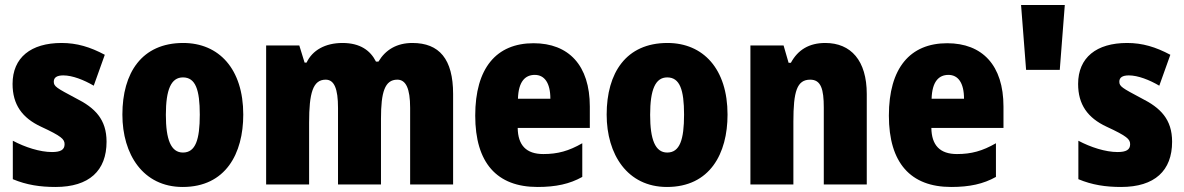

<svg xmlns="http://www.w3.org/2000/svg" viewBox="-20 -734 4712 764"><path d="M404 -170C404 -259 358 -305 282 -343C205 -384 194 -390 194 -409C194 -426 207 -434 232 -434C268 -434 314 -416 353 -393L397 -516C339 -547 286 -563 225 -563C103 -563 30 -505 30 -400C30 -318 68 -265 143 -230C225 -192 237 -180 237 -160C237 -138 221 -129 187 -129C139 -129 80 -148 31 -174V-21C86 2 140 10 201 10C335 10 404 -55 404 -170Z M948 -278C948 -460 851 -563 709 -563C544 -563 467 -444 467 -278C467 -120 549 10 707 10C878 10 948 -123 948 -278ZM640 -277C640 -378 661 -426 708 -426C758 -426 775 -377 775 -278C775 -178 758 -127 708 -127C660 -127 640 -179 640 -277Z M1621 -563C1559 -563 1514 -536 1486 -489H1476C1454 -533 1413 -563 1343 -563C1274 -563 1223 -534 1200 -485H1192L1171 -553H1039V0H1210V-246C1210 -364 1225 -417 1276 -417C1310 -417 1325 -381 1325 -305V0H1496V-262C1496 -367 1511 -417 1561 -417C1595 -417 1612 -382 1612 -305V0H1783V-360C1783 -499 1728 -563 1621 -563Z M2103 -562C1955 -562 1871 -463 1871 -274C1871 -86 1957 10 2119 10C2192 10 2247 -2 2297 -30V-164C2243 -133 2199 -121 2142 -121C2074 -121 2041 -156 2040 -225H2327V-310C2327 -474 2243 -562 2103 -562ZM2108 -436C2146 -436 2170 -405 2170 -341H2041C2043 -410 2070 -436 2108 -436Z M2875 -278C2875 -460 2778 -563 2636 -563C2471 -563 2394 -444 2394 -278C2394 -120 2476 10 2634 10C2805 10 2875 -123 2875 -278ZM2567 -277C2567 -378 2588 -426 2635 -426C2685 -426 2702 -377 2702 -278C2702 -178 2685 -127 2635 -127C2587 -127 2567 -179 2567 -277Z M3264 -563C3200 -563 3155 -536 3127 -484H3118L3098 -553H2966V0H3137V-250C3137 -370 3151 -417 3204 -417C3247 -417 3258 -379 3258 -306V0H3429V-360C3429 -493 3366 -563 3264 -563Z M3749 -562C3601 -562 3517 -463 3517 -274C3517 -86 3603 10 3765 10C3838 10 3893 -2 3943 -30V-164C3889 -133 3845 -121 3788 -121C3720 -121 3687 -156 3686 -225H3973V-310C3973 -474 3889 -562 3749 -562ZM3754 -436C3792 -436 3816 -405 3816 -341H3687C3689 -410 3716 -436 3754 -436Z M4043 -714 4063 -456H4197L4217 -714Z M4644 -170C4644 -259 4598 -305 4522 -343C4445 -384 4434 -390 4434 -409C4434 -426 4447 -434 4472 -434C4508 -434 4554 -416 4593 -393L4637 -516C4579 -547 4526 -563 4465 -563C4343 -563 4270 -505 4270 -400C4270 -318 4308 -265 4383 -230C4465 -192 4477 -180 4477 -160C4477 -138 4461 -129 4427 -129C4379 -129 4320 -148 4271 -174V-21C4326 2 4380 10 4441 10C4575 10 4644 -55 4644 -170Z"/></svg>

Font: Noto Sans Thai Looped Condensed Black
Style: Regular
Weight: 900
Width: 3
Designer: Sasikarn Vongin, Ben Mitchell
Foundry: The Fontpad Ltd
Version: Version 1.001